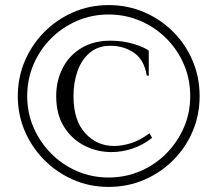

<svg xmlns="http://www.w3.org/2000/svg" viewBox="-20 -725 855 755"><path d="M407 -705Q482 -705 547 -677Q612 -649 661 -600Q710 -551 737.5 -486Q765 -421 765 -347Q765 -273 737.5 -208.5Q710 -144 661 -95Q612 -46 547 -18Q482 10 407 10Q333 10 268.5 -18Q204 -46 155 -95Q106 -144 78 -208.5Q50 -273 50 -347Q50 -421 78 -486Q106 -551 155 -600Q204 -649 268.5 -677Q333 -705 407 -705ZM407 -27Q473 -27 531.5 -52Q590 -77 634 -121.5Q678 -166 703 -223.5Q728 -281 728 -347Q728 -414 703 -472Q678 -530 634 -574Q590 -618 531.5 -643Q473 -668 407 -668Q341 -668 283 -643Q225 -618 181 -574Q137 -530 112 -472Q87 -414 87 -347Q87 -281 112 -223.5Q137 -166 181 -121.5Q225 -77 283 -52Q341 -27 407 -27ZM568 -201 578 -183Q543 -155 501.5 -141Q460 -127 418 -127Q362 -127 312.5 -152Q263 -177 232 -226Q201 -275 201 -347Q201 -407 226 -456.5Q251 -506 299 -535.5Q347 -565 414 -565Q463 -565 504.5 -552.5Q546 -540 565 -526V-427L557 -428Q547 -490 507 -517.5Q467 -545 414 -545Q366 -545 333.5 -518Q301 -491 285 -446Q269 -401 269 -347Q269 -252 315 -201.5Q361 -151 428 -151Q460 -151 495 -162Q530 -173 568 -201Z"/></svg>

Font: Gilda Display
Style: Regular
Weight: 400
Designer: Eduardo Rodriguez Tunni
Foundry: Eduardo Rodriguez Tunni
Version: Version 1.002; ttfautohint (v1.8.4.7-5d5b);gftools[0.9.22]